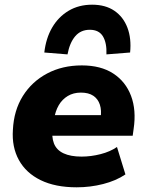

<svg xmlns="http://www.w3.org/2000/svg" viewBox="-20 -788 624 819"><path d="M307 11Q216 11 153.5 -19.5Q91 -50 60.5 -105.5Q30 -161 35 -234Q39 -317 77.5 -378.5Q116 -440 181 -474.5Q246 -509 329 -509Q410 -509 463 -474.5Q516 -440 539 -379Q562 -318 550 -238L546 -209H180L193 -297H423L409 -284Q414 -317 406 -341.5Q398 -366 378 -379.5Q358 -393 325 -393Q293 -393 269 -378.5Q245 -364 230.5 -339Q216 -314 211 -281L205 -247Q199 -205 210 -176.5Q221 -148 251 -134Q281 -120 328 -120Q368 -120 409 -130.5Q450 -141 479 -161L515 -44Q475 -17 420 -3Q365 11 307 11ZM268 -556 169 -564Q176 -625 202.5 -670.5Q229 -716 272.5 -742Q316 -768 373 -768Q430 -768 468 -742Q506 -716 523.5 -670Q541 -624 535 -564L434 -556Q436 -605 419 -633Q402 -661 363 -661Q324 -661 300.5 -633Q277 -605 268 -556Z"/></svg>

Font: Nunito Sans 10pt Black
Style: Italic
Weight: 900
Italic angle: -9°
Designer: Vernon Adams
Foundry: Vernon Adams
Version: Version 3.101;gftools[0.9.27]